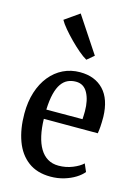

<svg xmlns="http://www.w3.org/2000/svg" viewBox="-131 -941 733 1023"><g transform="rotate(15 236.0 -429.0)"><path d="M251.5 11Q177 11 128 -25.8Q79 -62.5 55 -128Q31 -193.5 31 -278Q31 -343.5 48 -396.8Q65 -450 96 -488.2Q127 -526.5 169.2 -547Q211.5 -567.5 261.5 -567.5Q344 -567.5 391.8 -517Q439.5 -466.5 442 -369Q442 -336.5 440.5 -315.5Q439 -294.5 436 -277.5H138.5Q139.5 -226.5 148.8 -185.5Q158 -144.5 175.2 -115.8Q192.5 -87 218 -71.8Q243.5 -56.5 278 -56.5Q318.5 -56.5 355 -71.2Q391.5 -86 410.5 -104.5L429 -62Q414.5 -43.5 387.8 -26.8Q361 -10 326 0.5Q291 11 251.5 11ZM138.5 -328.5 338 -329Q338.5 -341 339 -351.5Q339.5 -362 339.5 -372.5Q339.5 -434 318 -473.5Q296.5 -513 253.5 -513Q229 -513 208.8 -503.8Q188.5 -494.5 173.5 -473.2Q158.5 -452 149.5 -416.5Q140.5 -381 138.5 -328.5ZM275 -640.5Q256 -651 231 -672.2Q206 -693.5 180.2 -719.5Q154.5 -745.5 133.5 -770.5Q112.5 -795.5 102.5 -814L183 -870.5L314 -672.5L276 -640.5Z"/></g></svg>

Font: Merriweather 24pt SemiCondensed
Style: Regular
Weight: 400
Width: 4
Designer: Eben Sorkin
Foundry: Eben Sorkin
Version: Version 2.100